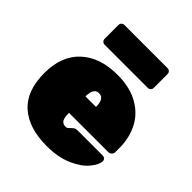

<svg xmlns="http://www.w3.org/2000/svg" viewBox="-204 -883 1031 1031"><g transform="rotate(45 311.5 -367.5)"><path d="M273 -196Q273 -165 282 -150Q291 -135 312 -135Q320 -135 325 -138.5Q330 -142 341 -153Q350 -162 356 -164.5Q362 -167 374 -167H563Q572 -167 578.5 -161.5Q585 -156 585 -147Q585 -119 554 -81.5Q523 -44 461.5 -17Q400 10 314 10Q178 10 103 -56.5Q28 -123 28 -259Q28 -389 104.5 -459.5Q181 -530 313 -530Q407 -530 471.5 -493.5Q536 -457 567 -395.5Q598 -334 598 -258V-228Q598 -217 590 -209Q582 -201 571 -201H273ZM353 -326Q353 -390 313 -390Q273 -390 273 -326ZM500 -722V-618Q500 -608 493.5 -601.5Q487 -595 477 -595H150Q140 -595 133.5 -601.5Q127 -608 127 -618V-722Q127 -732 133.5 -738.5Q140 -745 150 -745H477Q487 -745 493.5 -738.5Q500 -732 500 -722Z"/></g></svg>

Font: Rubik
Style: Regular
Weight: 900
Designer: Hubert & Fischer
Foundry: Hubert & Fischer
Version: Version 1.100